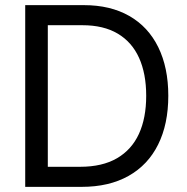

<svg xmlns="http://www.w3.org/2000/svg" viewBox="-20 -727 726 747"><path d="M127 0V-78.1H292Q377.9 -78.1 435.1 -111.3Q492.2 -144.5 520.5 -206.1Q548.8 -267.6 548.8 -354.5Q548.8 -440.4 521 -502Q493.2 -563.5 438 -596.2Q382.8 -628.9 300.8 -628.9H123V-707H306.6Q409.2 -707 482.9 -665Q556.6 -623 595.7 -543.5Q634.8 -463.9 634.8 -354.5Q634.8 -244.1 595.2 -164.6Q555.7 -85 480 -42.5Q404.3 0 297.9 0ZM166 0H78.1V-707H166Z"/></svg>

Font: Pretendard JP Variable
Style: Regular
Weight: 400
Designer: Base glyphs from Inter by Rasmus Andersson; Hangul glyphs from Noto Sans CJK(Source Han Sans) by Jang Soo-young and Kang
Foundry: Kil Hyung-jin
Version: Version 1.307;Glyphs 3.2 (3192)